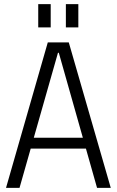

<svg xmlns="http://www.w3.org/2000/svg" viewBox="-20 -904 561 924"><path d="M210 -700H311L513 0H447L263 -650H259L74 0H9ZM115 -241H407V-189H115ZM224 -884V-772H164V-884ZM357 -884V-772H297V-884Z"/></svg>

Font: Pathway Extreme SemiCondensed ExtraLight
Style: Regular
Weight: 250
Width: 4
Version: Version 1.001;gftools[0.9.26]